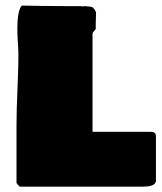

<svg xmlns="http://www.w3.org/2000/svg" viewBox="-20 -698 590 698"><path d="M51.8 -19.5H500C523.4 -19.5 543.9 -23.4 546.9 -39.1V-202.1C546.9 -218.8 535.2 -218.8 523.4 -218.8H316.4V-575.2C316.4 -582 327.1 -587.9 328.1 -593.8V-615.2C328.1 -626 329.1 -635.7 329.1 -646.5V-653.3C322.3 -668.9 316.4 -672.9 308.6 -673.8C300.8 -673.8 291 -675.8 288.1 -675.8C286.1 -675.8 284.2 -675.8 283.2 -674.8C274.4 -675.8 265.6 -675.8 257.8 -675.8H210.9C159.2 -675.8 110.4 -676.8 59.6 -677.7C47.9 -667 43 -632.8 43 -593.8C43 -559.6 46.9 -524.4 46.9 -502C46.9 -414.1 40 -328.1 40 -244.1V-33.2C47.2 -21.7 47.2 -25.6 51.8 -19.5Z"/></svg>

Font: Bowlby One SC
Style: Regular
Weight: 400
Width: 1
Version: Version 1.2